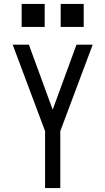

<svg xmlns="http://www.w3.org/2000/svg" viewBox="-20 -964 540 984"><path d="M211 0V-292L45 -735H128L250 -402L372 -735H455L289 -292V0ZM291 -826V-944H409V-826ZM91 -826V-944H209V-826Z"/></svg>

Font: Iosevka Fuck
Style: Regular
Weight: 400
Monospace: yes
Designer: Belleve Invis
Foundry: Belleve Invis
Version: Version 28.0.7; ttfautohint (v1.8.3)